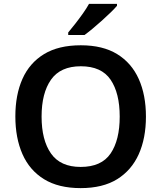

<svg xmlns="http://www.w3.org/2000/svg" viewBox="-20 -958 830 988"><path d="M731 -358Q731 -247 694 -164.5Q657 -82 583 -36Q509 10 395 10Q281 10 206.5 -36Q132 -82 95.5 -165Q59 -248 59 -359Q59 -470 95.5 -552Q132 -634 206.5 -679.5Q281 -725 396 -725Q509 -725 583 -679.5Q657 -634 694 -551.5Q731 -469 731 -358ZM194 -358Q194 -237 242.5 -168Q291 -99 395 -99Q502 -99 549 -168Q596 -237 596 -358Q596 -479 549 -548Q502 -617 396 -617Q291 -617 242.5 -548Q194 -479 194 -358ZM582 -928Q570 -914 549.5 -894Q529 -874 504.5 -852Q480 -830 456.5 -810.5Q433 -791 415 -778H331V-791Q347 -810 367 -835.5Q387 -861 406.5 -888.5Q426 -916 438 -938H582Z"/></svg>

Font: Noto Sans Tangsa SemiBold
Style: Regular
Weight: 600
Version: Version 1.504